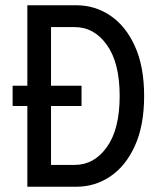

<svg xmlns="http://www.w3.org/2000/svg" viewBox="-20 -710 613 730"><path d="M28 -307V-384H84V-690H270Q342 -690 400.5 -650Q459 -610 493.5 -533Q528 -456 528 -345Q528 -234 493.5 -157Q459 -80 400.5 -40Q342 0 270 0H84V-307ZM174 -83H264Q338 -83 386.5 -151Q435 -219 435 -345Q435 -471 386.5 -539Q338 -607 264 -607H174V-384H290V-307H174Z"/></svg>

Font: Radio Canada Condensed
Style: Regular
Weight: 400
Width: 3
Designer: Charles Daoud, Etienne Aubert Bonn, Alexandre Saumier Demers, Jacques Le Bailly
Foundry: Radio-Canada
Version: Version 2.104; ttfautohint (v1.8.4.7-5d5b);gftools[0.9.28.de